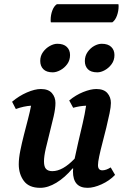

<svg xmlns="http://www.w3.org/2000/svg" viewBox="-20 -889 605 921"><path d="M173 12Q119 12 94.5 -21Q70 -54 70 -101Q70 -130 77.5 -167Q85 -204 95 -243Q105 -282 114.5 -318.5Q124 -355 129 -382Q112 -381 93.5 -377Q75 -373 56 -366L38 -401Q71 -429 109 -445.5Q147 -462 176 -462Q212 -462 229 -442.5Q246 -423 246 -395Q246 -369 237.5 -331.5Q229 -294 218.5 -253.5Q208 -213 199.5 -176Q191 -139 191 -115Q191 -89 201 -78.5Q211 -68 231 -68Q281 -68 338 -128Q345 -163 355.5 -207.5Q366 -252 376.5 -297Q387 -342 393 -382Q364 -381 331 -372L312 -407Q343 -433 379 -447.5Q415 -462 442 -462Q478 -462 495 -442.5Q512 -423 512 -395Q512 -377 505.5 -345.5Q499 -314 490 -277Q481 -240 471.5 -204Q462 -168 456 -139.5Q450 -111 450 -97Q450 -72 471 -72Q489 -72 511 -86L532 -50Q505 -22 467.5 -5Q430 12 400 12Q330 12 330 -67Q330 -73 331 -81H328Q291 -37 250.5 -12.5Q210 12 173 12ZM447 -542Q416 -542 401.5 -557Q387 -572 387 -596Q387 -621 400.5 -640Q414 -659 432.5 -669Q451 -679 468 -679Q498 -679 513.5 -664Q529 -649 529 -625Q529 -600 515.5 -581.5Q502 -563 483 -552.5Q464 -542 447 -542ZM233 -542Q203 -542 188 -557Q173 -572 173 -597Q173 -621 186.5 -639.5Q200 -658 219 -668.5Q238 -679 255 -679Q285 -679 300.5 -664Q316 -649 316 -625Q316 -600 302.5 -581.5Q289 -563 269.5 -552.5Q250 -542 233 -542ZM519 -782H224Q223 -785 223 -793Q223 -817 231 -838.5Q239 -860 253 -869H548Q548 -868 548.5 -865.5Q549 -863 549 -860Q549 -836 541 -814Q533 -792 519 -782Z"/></svg>

Font: Petrona
Style: Bold Italic
Weight: 700
Italic angle: -9°
Designer: Ringo R. Seeber
Foundry: Ringo R. Seeber
Version: Version 2.001; ttfautohint (v1.8.3)